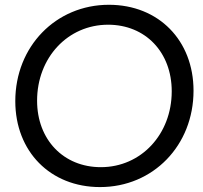

<svg xmlns="http://www.w3.org/2000/svg" viewBox="-20 -759 838 791"><path d="M392.1 11.7C611.3 11.7 777.3 -160.2 777.3 -385.3C777.3 -592.8 633.3 -739.3 428.7 -739.3C210 -739.3 43 -567.4 43 -342.3C43 -134.8 187.5 11.7 392.1 11.7ZM132.8 -344.2C132.8 -521.5 259.3 -657.2 425.3 -657.2C579.1 -657.2 687.5 -543.9 687.5 -382.8C687.5 -206.1 561.5 -70.3 395.5 -70.3C241.7 -70.3 132.8 -183.6 132.8 -344.2Z"/></svg>

Font: Guggenheim Sans Display
Style: Italic
Weight: 400
Italic angle: -7°
Designer: Modified by Tom Baber under direction of Pentagram Design 2023
Foundry: rsms
Version: Version 1.001;Glyphs 3.1.2 (3151)